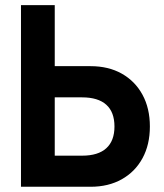

<svg xmlns="http://www.w3.org/2000/svg" viewBox="-20 -713 626 733"><path d="M182.1 0V-118.7H293.5Q354.5 -118.7 385.7 -147Q417 -175.3 417 -230Q417 -285.2 385.7 -313.2Q354.5 -341.3 293.5 -341.3H172.4V-460.4H325.7Q394.1 -460.4 444.8 -431.9Q495.6 -403.3 523.9 -351.5Q552.2 -299.6 552.2 -230.1Q552.2 -160.6 524 -108.9Q495.8 -57.2 444.9 -28.6Q394 0 325.7 0ZM60.1 0V-693.4H189V0Z"/></svg>

Font: Cascadia Mono
Style: Regular
Weight: 400
Monospace: yes
Designer: Aaron Bell
Foundry: Saja Typeworks
Version: Version 2102.003